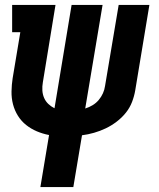

<svg xmlns="http://www.w3.org/2000/svg" viewBox="-20 -550 640 775"><path d="M143 205 178 -5Q152 -10 128.5 -20Q105 -30 85.5 -45.5Q66 -61 52.5 -82.5Q39 -104 32.5 -129Q26 -154 26.5 -181Q27 -208 31 -234L62 -420H29V-530H204L153 -218Q150 -201 151 -185Q152 -169 158 -155Q164 -141 175 -130.5Q186 -120 200 -113L269 -530H394L324 -112Q340 -117 354 -125.5Q368 -134 378.5 -146.5Q389 -159 395.5 -173.5Q402 -188 404 -203L459 -530H583L526 -186Q522 -162 513 -138.5Q504 -115 488 -95Q472 -75 451 -59Q430 -43 407 -32Q384 -21 359.5 -14Q335 -7 311 -4L276 205Z"/></svg>

Font: Iosevka Curly Slab XBdEx
Style: Italic
Weight: 800
Width: 7
Italic angle: -9°
Monospace: yes
Designer: Belleve Invis
Foundry: Belleve Invis
Version: Version 11.1.0; ttfautohint (v1.8.3)